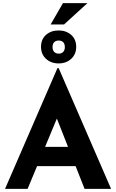

<svg xmlns="http://www.w3.org/2000/svg" viewBox="-20 -1197 736 1217"><path d="M12 0 344 -765H352L684 0H516L304 -538L409 -610L155 0ZM239 -266H460L511 -144H194ZM240 -900Q240 -948 271.7 -976Q303.4 -1004 351.8 -1004Q399 -1004 431 -976Q463 -948 463 -899.9Q463 -853 431.2 -824Q399.4 -795 352 -795Q303.5 -795 271.8 -824.1Q240 -853.2 240 -900ZM313 -898.5Q313 -879 323.5 -868Q334 -857 352.5 -857Q370 -857 380.5 -868Q391 -879 391 -898.5Q391 -919 380.5 -929.5Q370 -940 352.5 -940Q334 -940 323.5 -929.5Q313 -919 313 -898.5ZM534 -1177 386 -1042H301L379 -1177Z"/></svg>

Font: Reem Kufi
Style: Regular
Weight: 400
Designer: Khaled Hosny
Version: Version 1.6